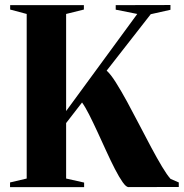

<svg xmlns="http://www.w3.org/2000/svg" viewBox="-20 -764 750 784"><path d="M21 0V-19L89 -35V-707L21.5 -725V-743H322.5V-725L250 -707V-310.5L540.5 -707L452.5 -724.5V-743L676 -743.5V-724L595.5 -706L415.5 -475.5Q432 -461 453.2 -427.2Q474.5 -393.5 498.8 -349Q523 -304.5 548 -256.2Q573 -208 597 -163Q621 -118 641.5 -83.8Q662 -49.5 676.5 -33.5L710 -19V-0.5L504.5 0Q495 0 480.8 -20.2Q466.5 -40.5 449.2 -74Q432 -107.5 414 -147Q396 -186.5 378 -225.5Q360 -264.5 343.8 -296.5Q327.5 -328.5 315 -345.5L250 -261.5V-35L323.5 -18.5V0Z"/></svg>

Font: Merriweather 144pt
Style: Bold
Weight: 700
Version: Version 2.100